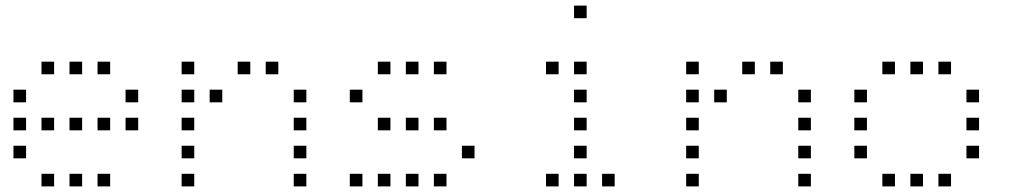

<svg xmlns="http://www.w3.org/2000/svg" viewBox="-20 -693 3640 685"><path d="M129 -473Q128 -473 128 -473Q128 -473 128 -472V-429Q128 -428 128 -428Q128 -428 129 -428H172Q173 -428 173 -428Q173 -428 173 -429V-472Q173 -473 173 -473Q173 -473 172 -473ZM229 -473Q228 -473 228 -473Q228 -473 228 -472V-429Q228 -428 228 -428Q228 -428 229 -428H272Q273 -428 273 -428Q273 -428 273 -429V-472Q273 -473 273 -473Q273 -473 272 -473ZM329 -473Q328 -473 328 -473Q328 -473 328 -472V-429Q328 -428 328 -428Q328 -428 329 -428H372Q373 -428 373 -428Q373 -428 373 -429V-472Q373 -473 373 -473Q373 -473 372 -473ZM29 -373Q28 -373 28 -373Q28 -373 28 -372V-329Q28 -328 28 -328Q28 -328 29 -328H72Q73 -328 73 -328Q73 -328 73 -329V-372Q73 -373 73 -373Q73 -373 72 -373ZM429 -373Q428 -373 428 -373Q428 -373 428 -372V-329Q428 -328 428 -328Q428 -328 429 -328H472Q473 -328 473 -328Q473 -328 473 -329V-372Q473 -373 473 -373Q473 -373 472 -373ZM29 -273Q28 -273 28 -273Q28 -273 28 -272V-229Q28 -228 28 -228Q28 -228 29 -228H72Q73 -228 73 -228Q73 -228 73 -229V-272Q73 -273 73 -273Q73 -273 72 -273ZM129 -273Q128 -273 128 -273Q128 -273 128 -272V-229Q128 -228 128 -228Q128 -228 129 -228H172Q173 -228 173 -228Q173 -228 173 -229V-272Q173 -273 173 -273Q173 -273 172 -273ZM229 -273Q228 -273 228 -273Q228 -273 228 -272V-229Q228 -228 228 -228Q228 -228 229 -228H272Q273 -228 273 -228Q273 -228 273 -229V-272Q273 -273 273 -273Q273 -273 272 -273ZM329 -273Q328 -273 328 -273Q328 -273 328 -272V-229Q328 -228 328 -228Q328 -228 329 -228H372Q373 -228 373 -228Q373 -228 373 -229V-272Q373 -273 373 -273Q373 -273 372 -273ZM429 -273Q428 -273 428 -273Q428 -273 428 -272V-229Q428 -228 428 -228Q428 -228 429 -228H472Q473 -228 473 -228Q473 -228 473 -229V-272Q473 -273 473 -273Q473 -273 472 -273ZM29 -173Q28 -173 28 -173Q28 -173 28 -172V-129Q28 -128 28 -128Q28 -128 29 -128H72Q73 -128 73 -128Q73 -128 73 -129V-172Q73 -173 73 -173Q73 -173 72 -173ZM129 -73Q128 -73 128 -73Q128 -73 128 -72V-29Q128 -28 128 -28Q128 -28 129 -28H172Q173 -28 173 -28Q173 -28 173 -29V-72Q173 -73 173 -73Q173 -73 172 -73ZM229 -73Q228 -73 228 -73Q228 -73 228 -72V-29Q228 -28 228 -28Q228 -28 229 -28H272Q273 -28 273 -28Q273 -28 273 -29V-72Q273 -73 273 -73Q273 -73 272 -73ZM329 -73Q328 -73 328 -73Q328 -73 328 -72V-29Q328 -28 328 -28Q328 -28 329 -28H372Q373 -28 373 -28Q373 -28 373 -29V-72Q373 -73 373 -73Q373 -73 372 -73Z M629 -473Q628 -473 628 -473Q628 -473 628 -472V-429Q628 -428 628 -428Q628 -428 629 -428H672Q673 -428 673 -428Q673 -428 673 -429V-472Q673 -473 673 -473Q673 -473 672 -473ZM829 -473Q828 -473 828 -473Q828 -473 828 -472V-429Q828 -428 828 -428Q828 -428 829 -428H872Q873 -428 873 -428Q873 -428 873 -429V-472Q873 -473 873 -473Q873 -473 872 -473ZM929 -473Q928 -473 928 -473Q928 -473 928 -472V-429Q928 -428 928 -428Q928 -428 929 -428H972Q973 -428 973 -428Q973 -428 973 -429V-472Q973 -473 973 -473Q973 -473 972 -473ZM629 -373Q628 -373 628 -373Q628 -373 628 -372V-329Q628 -328 628 -328Q628 -328 629 -328H672Q673 -328 673 -328Q673 -328 673 -329V-372Q673 -373 673 -373Q673 -373 672 -373ZM729 -373Q728 -373 728 -373Q728 -373 728 -372V-329Q728 -328 728 -328Q728 -328 729 -328H772Q773 -328 773 -328Q773 -328 773 -329V-372Q773 -373 773 -373Q773 -373 772 -373ZM1029 -373Q1028 -373 1028 -373Q1028 -373 1028 -372V-329Q1028 -328 1028 -328Q1028 -328 1029 -328H1072Q1073 -328 1073 -328Q1073 -328 1073 -329V-372Q1073 -373 1073 -373Q1073 -373 1072 -373ZM629 -273Q628 -273 628 -273Q628 -273 628 -272V-229Q628 -228 628 -228Q628 -228 629 -228H672Q673 -228 673 -228Q673 -228 673 -229V-272Q673 -273 673 -273Q673 -273 672 -273ZM1029 -273Q1028 -273 1028 -273Q1028 -273 1028 -272V-229Q1028 -228 1028 -228Q1028 -228 1029 -228H1072Q1073 -228 1073 -228Q1073 -228 1073 -229V-272Q1073 -273 1073 -273Q1073 -273 1072 -273ZM629 -173Q628 -173 628 -173Q628 -173 628 -172V-129Q628 -128 628 -128Q628 -128 629 -128H672Q673 -128 673 -128Q673 -128 673 -129V-172Q673 -173 673 -173Q673 -173 672 -173ZM1029 -173Q1028 -173 1028 -173Q1028 -173 1028 -172V-129Q1028 -128 1028 -128Q1028 -128 1029 -128H1072Q1073 -128 1073 -128Q1073 -128 1073 -129V-172Q1073 -173 1073 -173Q1073 -173 1072 -173ZM629 -73Q628 -73 628 -73Q628 -73 628 -72V-29Q628 -28 628 -28Q628 -28 629 -28H672Q673 -28 673 -28Q673 -28 673 -29V-72Q673 -73 673 -73Q673 -73 672 -73ZM1029 -73Q1028 -73 1028 -73Q1028 -73 1028 -72V-29Q1028 -28 1028 -28Q1028 -28 1029 -28H1072Q1073 -28 1073 -28Q1073 -28 1073 -29V-72Q1073 -73 1073 -73Q1073 -73 1072 -73Z M1329 -473Q1328 -473 1328 -473Q1328 -473 1328 -472V-429Q1328 -428 1328 -428Q1328 -428 1329 -428H1372Q1373 -428 1373 -428Q1373 -428 1373 -429V-472Q1373 -473 1373 -473Q1373 -473 1372 -473ZM1429 -473Q1428 -473 1428 -473Q1428 -473 1428 -472V-429Q1428 -428 1428 -428Q1428 -428 1429 -428H1472Q1473 -428 1473 -428Q1473 -428 1473 -429V-472Q1473 -473 1473 -473Q1473 -473 1472 -473ZM1529 -473Q1528 -473 1528 -473Q1528 -473 1528 -472V-429Q1528 -428 1528 -428Q1528 -428 1529 -428H1572Q1573 -428 1573 -428Q1573 -428 1573 -429V-472Q1573 -473 1573 -473Q1573 -473 1572 -473ZM1229 -373Q1228 -373 1228 -373Q1228 -373 1228 -372V-329Q1228 -328 1228 -328Q1228 -328 1229 -328H1272Q1273 -328 1273 -328Q1273 -328 1273 -329V-372Q1273 -373 1273 -373Q1273 -373 1272 -373ZM1329 -273Q1328 -273 1328 -273Q1328 -273 1328 -272V-229Q1328 -228 1328 -228Q1328 -228 1329 -228H1372Q1373 -228 1373 -228Q1373 -228 1373 -229V-272Q1373 -273 1373 -273Q1373 -273 1372 -273ZM1429 -273Q1428 -273 1428 -273Q1428 -273 1428 -272V-229Q1428 -228 1428 -228Q1428 -228 1429 -228H1472Q1473 -228 1473 -228Q1473 -228 1473 -229V-272Q1473 -273 1473 -273Q1473 -273 1472 -273ZM1529 -273Q1528 -273 1528 -273Q1528 -273 1528 -272V-229Q1528 -228 1528 -228Q1528 -228 1529 -228H1572Q1573 -228 1573 -228Q1573 -228 1573 -229V-272Q1573 -273 1573 -273Q1573 -273 1572 -273ZM1629 -173Q1628 -173 1628 -173Q1628 -173 1628 -172V-129Q1628 -128 1628 -128Q1628 -128 1629 -128H1672Q1673 -128 1673 -128Q1673 -128 1673 -129V-172Q1673 -173 1673 -173Q1673 -173 1672 -173ZM1229 -73Q1228 -73 1228 -73Q1228 -73 1228 -72V-29Q1228 -28 1228 -28Q1228 -28 1229 -28H1272Q1273 -28 1273 -28Q1273 -28 1273 -29V-72Q1273 -73 1273 -73Q1273 -73 1272 -73ZM1329 -73Q1328 -73 1328 -73Q1328 -73 1328 -72V-29Q1328 -28 1328 -28Q1328 -28 1329 -28H1372Q1373 -28 1373 -28Q1373 -28 1373 -29V-72Q1373 -73 1373 -73Q1373 -73 1372 -73ZM1429 -73Q1428 -73 1428 -73Q1428 -73 1428 -72V-29Q1428 -28 1428 -28Q1428 -28 1429 -28H1472Q1473 -28 1473 -28Q1473 -28 1473 -29V-72Q1473 -73 1473 -73Q1473 -73 1472 -73ZM1529 -73Q1528 -73 1528 -73Q1528 -73 1528 -72V-29Q1528 -28 1528 -28Q1528 -28 1529 -28H1572Q1573 -28 1573 -28Q1573 -28 1573 -29V-72Q1573 -73 1573 -73Q1573 -73 1572 -73Z M2029 -673Q2028 -673 2028 -673Q2028 -673 2028 -672V-629Q2028 -628 2028 -628Q2028 -628 2029 -628H2072Q2073 -628 2073 -628Q2073 -628 2073 -629V-672Q2073 -673 2073 -673Q2073 -673 2072 -673ZM1929 -473Q1928 -473 1928 -473Q1928 -473 1928 -472V-429Q1928 -428 1928 -428Q1928 -428 1929 -428H1972Q1973 -428 1973 -428Q1973 -428 1973 -429V-472Q1973 -473 1973 -473Q1973 -473 1972 -473ZM2029 -473Q2028 -473 2028 -473Q2028 -473 2028 -472V-429Q2028 -428 2028 -428Q2028 -428 2029 -428H2072Q2073 -428 2073 -428Q2073 -428 2073 -429V-472Q2073 -473 2073 -473Q2073 -473 2072 -473ZM2029 -373Q2028 -373 2028 -373Q2028 -373 2028 -372V-329Q2028 -328 2028 -328Q2028 -328 2029 -328H2072Q2073 -328 2073 -328Q2073 -328 2073 -329V-372Q2073 -373 2073 -373Q2073 -373 2072 -373ZM2029 -273Q2028 -273 2028 -273Q2028 -273 2028 -272V-229Q2028 -228 2028 -228Q2028 -228 2029 -228H2072Q2073 -228 2073 -228Q2073 -228 2073 -229V-272Q2073 -273 2073 -273Q2073 -273 2072 -273ZM2029 -173Q2028 -173 2028 -173Q2028 -173 2028 -172V-129Q2028 -128 2028 -128Q2028 -128 2029 -128H2072Q2073 -128 2073 -128Q2073 -128 2073 -129V-172Q2073 -173 2073 -173Q2073 -173 2072 -173ZM1929 -73Q1928 -73 1928 -73Q1928 -73 1928 -72V-29Q1928 -28 1928 -28Q1928 -28 1929 -28H1972Q1973 -28 1973 -28Q1973 -28 1973 -29V-72Q1973 -73 1973 -73Q1973 -73 1972 -73ZM2029 -73Q2028 -73 2028 -73Q2028 -73 2028 -72V-29Q2028 -28 2028 -28Q2028 -28 2029 -28H2072Q2073 -28 2073 -28Q2073 -28 2073 -29V-72Q2073 -73 2073 -73Q2073 -73 2072 -73ZM2129 -73Q2128 -73 2128 -73Q2128 -73 2128 -72V-29Q2128 -28 2128 -28Q2128 -28 2129 -28H2172Q2173 -28 2173 -28Q2173 -28 2173 -29V-72Q2173 -73 2173 -73Q2173 -73 2172 -73Z M2429 -473Q2428 -473 2428 -473Q2428 -473 2428 -472V-429Q2428 -428 2428 -428Q2428 -428 2429 -428H2472Q2473 -428 2473 -428Q2473 -428 2473 -429V-472Q2473 -473 2473 -473Q2473 -473 2472 -473ZM2629 -473Q2628 -473 2628 -473Q2628 -473 2628 -472V-429Q2628 -428 2628 -428Q2628 -428 2629 -428H2672Q2673 -428 2673 -428Q2673 -428 2673 -429V-472Q2673 -473 2673 -473Q2673 -473 2672 -473ZM2729 -473Q2728 -473 2728 -473Q2728 -473 2728 -472V-429Q2728 -428 2728 -428Q2728 -428 2729 -428H2772Q2773 -428 2773 -428Q2773 -428 2773 -429V-472Q2773 -473 2773 -473Q2773 -473 2772 -473ZM2429 -373Q2428 -373 2428 -373Q2428 -373 2428 -372V-329Q2428 -328 2428 -328Q2428 -328 2429 -328H2472Q2473 -328 2473 -328Q2473 -328 2473 -329V-372Q2473 -373 2473 -373Q2473 -373 2472 -373ZM2529 -373Q2528 -373 2528 -373Q2528 -373 2528 -372V-329Q2528 -328 2528 -328Q2528 -328 2529 -328H2572Q2573 -328 2573 -328Q2573 -328 2573 -329V-372Q2573 -373 2573 -373Q2573 -373 2572 -373ZM2829 -373Q2828 -373 2828 -373Q2828 -373 2828 -372V-329Q2828 -328 2828 -328Q2828 -328 2829 -328H2872Q2873 -328 2873 -328Q2873 -328 2873 -329V-372Q2873 -373 2873 -373Q2873 -373 2872 -373ZM2429 -273Q2428 -273 2428 -273Q2428 -273 2428 -272V-229Q2428 -228 2428 -228Q2428 -228 2429 -228H2472Q2473 -228 2473 -228Q2473 -228 2473 -229V-272Q2473 -273 2473 -273Q2473 -273 2472 -273ZM2829 -273Q2828 -273 2828 -273Q2828 -273 2828 -272V-229Q2828 -228 2828 -228Q2828 -228 2829 -228H2872Q2873 -228 2873 -228Q2873 -228 2873 -229V-272Q2873 -273 2873 -273Q2873 -273 2872 -273ZM2429 -173Q2428 -173 2428 -173Q2428 -173 2428 -172V-129Q2428 -128 2428 -128Q2428 -128 2429 -128H2472Q2473 -128 2473 -128Q2473 -128 2473 -129V-172Q2473 -173 2473 -173Q2473 -173 2472 -173ZM2829 -173Q2828 -173 2828 -173Q2828 -173 2828 -172V-129Q2828 -128 2828 -128Q2828 -128 2829 -128H2872Q2873 -128 2873 -128Q2873 -128 2873 -129V-172Q2873 -173 2873 -173Q2873 -173 2872 -173ZM2429 -73Q2428 -73 2428 -73Q2428 -73 2428 -72V-29Q2428 -28 2428 -28Q2428 -28 2429 -28H2472Q2473 -28 2473 -28Q2473 -28 2473 -29V-72Q2473 -73 2473 -73Q2473 -73 2472 -73ZM2829 -73Q2828 -73 2828 -73Q2828 -73 2828 -72V-29Q2828 -28 2828 -28Q2828 -28 2829 -28H2872Q2873 -28 2873 -28Q2873 -28 2873 -29V-72Q2873 -73 2873 -73Q2873 -73 2872 -73Z M3129 -473Q3128 -473 3128 -473Q3128 -473 3128 -472V-429Q3128 -428 3128 -428Q3128 -428 3129 -428H3172Q3173 -428 3173 -428Q3173 -428 3173 -429V-472Q3173 -473 3173 -473Q3173 -473 3172 -473ZM3229 -473Q3228 -473 3228 -473Q3228 -473 3228 -472V-429Q3228 -428 3228 -428Q3228 -428 3229 -428H3272Q3273 -428 3273 -428Q3273 -428 3273 -429V-472Q3273 -473 3273 -473Q3273 -473 3272 -473ZM3329 -473Q3328 -473 3328 -473Q3328 -473 3328 -472V-429Q3328 -428 3328 -428Q3328 -428 3329 -428H3372Q3373 -428 3373 -428Q3373 -428 3373 -429V-472Q3373 -473 3373 -473Q3373 -473 3372 -473ZM3029 -373Q3028 -373 3028 -373Q3028 -373 3028 -372V-329Q3028 -328 3028 -328Q3028 -328 3029 -328H3072Q3073 -328 3073 -328Q3073 -328 3073 -329V-372Q3073 -373 3073 -373Q3073 -373 3072 -373ZM3429 -373Q3428 -373 3428 -373Q3428 -373 3428 -372V-329Q3428 -328 3428 -328Q3428 -328 3429 -328H3472Q3473 -328 3473 -328Q3473 -328 3473 -329V-372Q3473 -373 3473 -373Q3473 -373 3472 -373ZM3029 -273Q3028 -273 3028 -273Q3028 -273 3028 -272V-229Q3028 -228 3028 -228Q3028 -228 3029 -228H3072Q3073 -228 3073 -228Q3073 -228 3073 -229V-272Q3073 -273 3073 -273Q3073 -273 3072 -273ZM3429 -273Q3428 -273 3428 -273Q3428 -273 3428 -272V-229Q3428 -228 3428 -228Q3428 -228 3429 -228H3472Q3473 -228 3473 -228Q3473 -228 3473 -229V-272Q3473 -273 3473 -273Q3473 -273 3472 -273ZM3029 -173Q3028 -173 3028 -173Q3028 -173 3028 -172V-129Q3028 -128 3028 -128Q3028 -128 3029 -128H3072Q3073 -128 3073 -128Q3073 -128 3073 -129V-172Q3073 -173 3073 -173Q3073 -173 3072 -173ZM3429 -173Q3428 -173 3428 -173Q3428 -173 3428 -172V-129Q3428 -128 3428 -128Q3428 -128 3429 -128H3472Q3473 -128 3473 -128Q3473 -128 3473 -129V-172Q3473 -173 3473 -173Q3473 -173 3472 -173ZM3129 -73Q3128 -73 3128 -73Q3128 -73 3128 -72V-29Q3128 -28 3128 -28Q3128 -28 3129 -28H3172Q3173 -28 3173 -28Q3173 -28 3173 -29V-72Q3173 -73 3173 -73Q3173 -73 3172 -73ZM3229 -73Q3228 -73 3228 -73Q3228 -73 3228 -72V-29Q3228 -28 3228 -28Q3228 -28 3229 -28H3272Q3273 -28 3273 -28Q3273 -28 3273 -29V-72Q3273 -73 3273 -73Q3273 -73 3272 -73ZM3329 -73Q3328 -73 3328 -73Q3328 -73 3328 -72V-29Q3328 -28 3328 -28Q3328 -28 3329 -28H3372Q3373 -28 3373 -28Q3373 -28 3373 -29V-72Q3373 -73 3373 -73Q3373 -73 3372 -73Z"/></svg>

Font: Doto Light
Style: Regular
Weight: 300
Monospace: yes
Version: Version 1.000